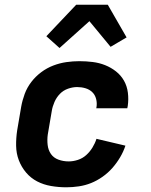

<svg xmlns="http://www.w3.org/2000/svg" viewBox="-20 -788 640 816"><path d="M262 8Q229 8 197 2.5Q165 -3 138 -17Q111 -31 91 -54.5Q71 -78 60 -107Q49 -136 48.5 -168.5Q48 -201 53 -234L70 -334Q75 -362 85 -389Q95 -416 113 -439.5Q131 -463 155 -481Q179 -499 206.5 -509.5Q234 -520 262 -524Q290 -528 317 -528Q346 -528 374 -524.5Q402 -521 427 -511Q452 -501 473 -484.5Q494 -468 507 -445Q520 -422 523.5 -394Q527 -366 523 -338L521 -328H389L390 -332Q393 -350 388.5 -367.5Q384 -385 372 -396.5Q360 -408 343 -413Q326 -418 308 -418Q289 -418 269 -411Q249 -404 234.5 -389Q220 -374 211.5 -354.5Q203 -335 200 -316L183 -216Q180 -194 182.5 -172Q185 -150 196.5 -133.5Q208 -117 228.5 -109.5Q249 -102 272 -102Q291 -102 311 -108.5Q331 -115 346.5 -129Q362 -143 373 -161Q384 -179 390 -198L513 -169Q505 -144 490.5 -119.5Q476 -95 457.5 -74Q439 -53 415.5 -36.5Q392 -20 367 -10Q342 0 315 4Q288 8 262 8ZM233 -584 177 -634 304 -768H438L518 -629L450 -589L360 -698Z"/></svg>

Font: Iosevka Extrabold Extended
Style: Italic
Weight: 800
Width: 7
Italic angle: -9°
Monospace: yes
Designer: Belleve Invis
Foundry: Belleve Invis
Version: Version 32.5.0; ttfautohint (v1.8.4)